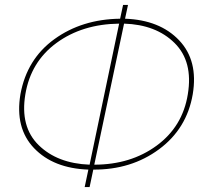

<svg xmlns="http://www.w3.org/2000/svg" viewBox="-20 -760 833 780"><path d="M488 -684Q629 -679 707.5 -596.5Q786 -514 763 -377Q739 -237 626 -153.5Q513 -70 359 -71L344 0H324L339 -71Q197 -76 118.5 -158Q40 -240 63 -377Q89 -520 201 -601Q313 -682 468 -684L480 -740H500ZM344 -91 464 -664Q314 -662 209.5 -585.5Q105 -509 83 -377Q61 -245 137 -170.5Q213 -96 344 -91ZM743 -377Q765 -510 689.5 -585Q614 -660 484 -664L363 -91Q511 -91 616.5 -168.5Q722 -246 743 -377Z"/></svg>

Font: Raleway-v4020 Thin
Style: Italic
Weight: 250
Italic angle: -12°
Designer: Matt McInerney, Pablo Impallari, Rodrigo Fuenzalida
Foundry: Matt McInerney, Pablo Impallari, Rodrigo Fuenzalida
Version: Version 4.020;PS 004.020;hotconv 1.0.88;makeotf.lib2.5.64775